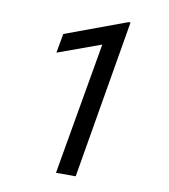

<svg xmlns="http://www.w3.org/2000/svg" viewBox="-80 -780 748 848"><g transform="rotate(10 293.5 -355.5)"><path d="M316.4 0H228L331.1 -593.3L137.7 -522.9L153.3 -609.4L427.7 -710.9H437Z"/></g></svg>

Font: Roboto Mono
Style: Italic
Weight: 400
Designer: Google
Version: Version 2.000985; 2015; ttfautohint (v1.3)